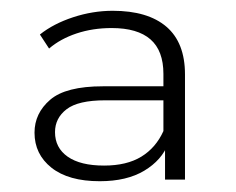

<svg xmlns="http://www.w3.org/2000/svg" viewBox="-20 -765 438 356"><path d="M286 -432V-501L283 -512V-628Q283 -671 259 -692Q235 -713 187 -713Q152 -713 122 -703Q92 -693 71 -675L54 -701Q79 -721 115.5 -733Q152 -745 189 -745Q254 -745 288.5 -715.5Q323 -686 323 -627V-432ZM165 -429Q107 -429 75.5 -454Q44 -479 44 -519Q44 -555 73 -580Q102 -605 171 -605H292V-579H175Q125 -579 103.5 -562.5Q82 -546 82 -520Q82 -491 105.5 -474.5Q129 -458 173 -458Q215 -458 242 -474.5Q269 -491 283 -522L292 -499Q280 -468 247.5 -448.5Q215 -429 165 -429Z"/></svg>

Font: Modern
Style: Regular
Weight: 300
Designer: Julieta Ulanovsky
Foundry: Julieta Ulanovsky
Version: Version 8.000